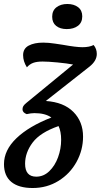

<svg xmlns="http://www.w3.org/2000/svg" viewBox="-63 -744 506 964"><path d="M423 -473Q423 -439 387 -410L167 -237Q257 -231 305.5 -182Q354 -133 354 -58Q354 9 321.5 68.5Q289 128 231 164Q173 200 101 200Q31 200 -6 169.5Q-43 139 -43 80Q-43 10 19.5 -50Q82 -110 195 -154Q164 -176 110 -176Q93 -176 71 -171Q50 -179 50 -195Q50 -204 54 -211Q58 -218 69 -227L304 -420Q273 -426 225.5 -430.5Q178 -435 151 -435Q122 -435 104 -428.5Q86 -422 72 -406Q53 -436 53 -467Q53 -500 81 -515Q109 -530 154 -530Q181 -530 213 -525Q245 -520 253 -519Q319 -507 351 -507Q386 -507 407 -518Q423 -499 423 -473ZM244 -42Q244 -84 231 -111Q139 -79 101 -28.5Q63 22 63 78Q63 143 119 143Q156 143 184.5 115.5Q213 88 228.5 45.5Q244 3 244 -42ZM199 -660Q199 -691 220.5 -707.5Q242 -724 275 -724Q308 -724 329 -708Q350 -692 350 -662Q350 -631 328.5 -614.5Q307 -598 272 -598Q239 -598 219 -614Q199 -630 199 -660Z"/></svg>

Font: Sansita SW
Style: Italic
Weight: 400
Italic angle: -11°
Designer: Pablo Cosgaya
Foundry: Omnibus-Type
Version: Version 1.000